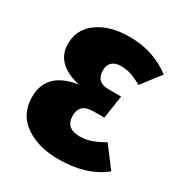

<svg xmlns="http://www.w3.org/2000/svg" viewBox="-140 -652 726 771"><g transform="rotate(30 223.5 -266.5)"><path d="M435 -488 368 -401Q341 -417 318 -424.5Q295 -432 269 -432Q244 -432 229.5 -419Q215 -406 215 -381Q215 -326 273 -326H331L315 -219H266Q231 -219 216 -204.5Q201 -190 201 -162Q201 -104 268 -104Q293 -104 318 -112.5Q343 -121 376 -140L447 -46Q367 18 239 18Q143 18 82.5 -25Q22 -68 22 -146Q22 -204 56 -238Q90 -272 160 -283Q40 -310 40 -404Q40 -471 96 -511Q152 -551 242 -551Q353 -551 435 -488Z"/></g></svg>

Font: Fira Sans Condensed ExtraBold
Style: Regular
Weight: 800
Width: 3
Designer: Carrois Corporate & Edenspiekermann AG
Foundry: Carrois Corporate GbR & Edenspiekermann AG
Version: Version 4.203